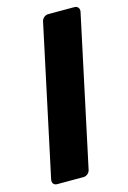

<svg xmlns="http://www.w3.org/2000/svg" viewBox="-110 -754 537 807"><g transform="rotate(-15 159.0 -350.0)"><path d="M36 0Q25 0 19.5 -7Q14 -14 16 -25L155 -675Q157 -686 165.5 -693Q174 -700 184 -700H298Q308 -700 314 -693Q320 -686 318 -675L179 -25Q177 -14 168.5 -7Q160 0 150 0Z"/></g></svg>

Font: Rubik Light SemiBold
Style: Italic
Weight: 600
Italic angle: -12°
Version: Version 2.104